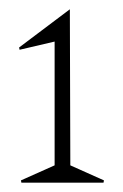

<svg xmlns="http://www.w3.org/2000/svg" viewBox="-20 -640 264 412"><path d="M22 -533.2 21 -538.1 129.9 -620.1 130.9 -285.2 203.1 -252.9 202.1 -248H25.9L24.9 -252.9L97.2 -285.2V-550.8Z"/></svg>

Font: Halibut Thin
Style: Regular
Weight: 250
Designer: Matteo Maggi
Foundry: Collletttivo
Version: Version 3.080 | FøM Fix